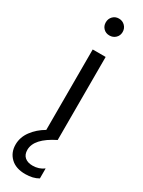

<svg xmlns="http://www.w3.org/2000/svg" viewBox="-275 -746 758 1015"><g transform="rotate(30 104.0 -238.0)"><path d="M153 -703Q168 -688 168 -666Q168 -644 153 -629.5Q138 -615 116 -615Q94 -615 79.5 -629.5Q65 -644 65 -666Q65 -688 79.5 -703Q94 -718 116 -718Q138 -718 153 -703ZM176 223Q144 242 97 242Q39 242 7 211Q-25 180 -25 132Q-25 87 3.5 48.5Q32 10 77 -16V-507H156V0Q43 56 43 125Q43 154 60.5 169Q78 184 108 184Q147 184 176 162Z"/></g></svg>

Font: Hind Guntur
Style: Regular
Weight: 400
Designer: Manushi Parikh, Hitesh Malaviya
Foundry: Indian Type Foundry
Version: Version 1.002;PS 1.0;hotconv 1.0.86;makeotf.lib2.5.63406; tt